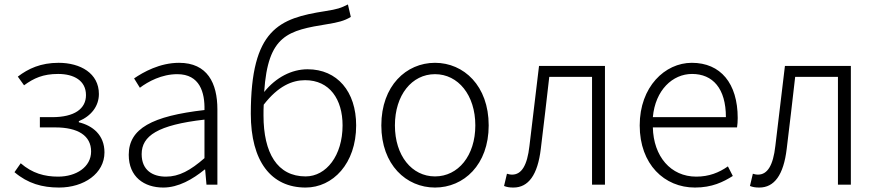

<svg xmlns="http://www.w3.org/2000/svg" viewBox="-20 -829 3940 862"><path d="M245 13C357 13 449 -50 449 -145C449 -223 396 -265 334 -280V-285C389 -308 424 -352 424 -407C424 -500 341 -547 243 -547C163 -547 107 -521 60 -485L88 -446C132 -478 173 -497 241 -497C312 -497 366 -467 366 -402C366 -341 315 -303 214 -303H159V-257H228C330 -257 389 -220 389 -149C389 -79 322 -36 241 -36C180 -36 125 -51 73 -96L45 -56C105 -5 170 13 245 13Z M713 13C781 13 845 -24 899 -68H901L907 0H956V-338C956 -456 911 -547 784 -547C697 -547 623 -505 582 -477L608 -435C645 -463 706 -496 776 -496C877 -496 900 -414 898 -335C663 -308 558 -252 558 -134C558 -35 627 13 713 13ZM725 -36C666 -36 616 -64 616 -137C616 -219 688 -268 898 -292V-119C835 -64 784 -36 725 -36Z M1352 -37C1225 -37 1163 -142 1163 -311C1163 -328 1163 -344 1164 -359C1229 -443 1292 -469 1350 -469C1460 -469 1518 -383 1518 -266C1518 -131 1445 -37 1352 -37ZM1542 -809C1510 -793 1497 -788 1440 -779C1234 -747 1106 -699 1106 -318C1106 -105 1197 13 1352 13C1474 13 1579 -94 1579 -266C1579 -418 1494 -518 1361 -518C1290 -518 1219 -482 1166 -416C1183 -673 1273 -692 1452 -721C1495 -728 1526 -735 1555 -753Z M1933 13C2062 13 2174 -89 2174 -266C2174 -444 2062 -547 1933 -547C1804 -547 1692 -444 1692 -266C1692 -89 1804 13 1933 13ZM1933 -37C1829 -37 1753 -130 1753 -266C1753 -402 1829 -496 1933 -496C2037 -496 2114 -402 2114 -266C2114 -130 2037 -37 1933 -37Z M2285 13C2352 13 2394 -43 2408 -161C2421 -269 2434 -376 2446 -484H2638V0H2696V-533H2400C2386 -413 2371 -294 2357 -174C2347 -85 2321 -45 2279 -45C2270 -45 2263 -47 2256 -49L2243 6C2256 11 2267 13 2285 13Z M3100 13C3177 13 3227 -12 3270 -39L3248 -82C3208 -54 3163 -36 3106 -36C2991 -36 2914 -127 2911 -257H3289C3291 -270 3292 -284 3292 -299C3292 -455 3215 -547 3086 -547C2965 -547 2852 -439 2852 -266C2852 -91 2963 13 3100 13ZM2911 -303C2922 -425 3000 -497 3087 -497C3180 -497 3239 -432 3239 -303Z M3389 13C3456 13 3498 -43 3512 -161C3525 -269 3538 -376 3550 -484H3742V0H3800V-533H3504C3490 -413 3475 -294 3461 -174C3451 -85 3425 -45 3383 -45C3374 -45 3367 -47 3360 -49L3347 6C3360 11 3371 13 3389 13Z"/></svg>

Font: Noto Sans CJK KR Light
Style: Regular
Weight: 300
Designer: Ryoko NISHIZUKA (kana & ideographs); Paul D. Hunt (Latin, Greek & Cyrillic); Wenlong ZHANG (bopomofo); Sandoll Communica
Foundry: Adobe Systems Incorporated
Version: Version 1.004;PS 1.004;hotconv 1.0.82;makeotf.lib2.5.63406